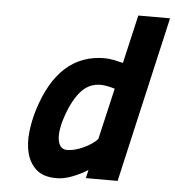

<svg xmlns="http://www.w3.org/2000/svg" viewBox="-51 -748 737 807"><g transform="rotate(5 317.0 -344.5)"><path d="M474 0H340L348 -35Q316 -15 281.5 -2Q247 11 217 11Q161 11 131.5 -15.5Q102 -42 91.5 -83Q81 -124 86.5 -173Q92 -222 106 -267Q181 -509 375 -509Q393 -509 413 -505Q433 -501 453 -496L500 -700H634ZM252 -111Q266 -111 283.5 -115.5Q301 -120 318.5 -128Q336 -136 352 -146.5Q368 -157 378 -169L428 -385Q412 -390 396.5 -393Q381 -396 367 -396Q316 -396 281 -353.5Q246 -311 223 -236Q217 -218 213.5 -196Q210 -174 212 -155Q214 -136 223 -123.5Q232 -111 252 -111Z"/></g></svg>

Font: Panefresco 999wt
Style: Italic
Weight: 900
Version: Version 1.001